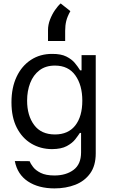

<svg xmlns="http://www.w3.org/2000/svg" viewBox="-20 -852 649 1097"><path d="M291.2 224.4Q200.3 224.4 139.9 184.7Q79.5 144.9 64.6 68.2L149.1 68.9Q154.1 82.4 168.7 101.7Q183.2 121.1 212.5 135.8Q241.8 150.6 291.2 150.6Q357.2 150.6 400.2 118.6Q443.2 86.6 443.2 18.5V-92.3H436.1Q426.8 -77.8 410 -56.1Q393.1 -34.4 361.7 -17.4Q330.3 -0.4 277 0Q210.9 -0.4 158.6 -31.8Q106.2 -63.2 75.8 -122.7Q45.5 -182.2 45.5 -267Q45.5 -351.2 74.9 -413.5Q104.4 -475.9 157 -510.1Q209.5 -544.4 278.4 -544Q328.5 -544.4 359.4 -528.8Q390.3 -513.1 407.5 -492.2Q424.7 -471.2 434.3 -455.6Q436.4 -452.1 437.5 -450.3H446V-536.9H527V24.1Q527 94.5 495.2 138.7Q463.4 182.9 410 203.7Q356.5 224.4 291.2 224.4ZM294 -83.8Q369.7 -83.8 410 -135.1Q450.3 -186.4 450.3 -277Q450.3 -365.4 410.5 -421.3Q370.7 -477.3 294 -477.3Q240.8 -477.3 205.4 -450.3Q170.1 -423.3 152.5 -377.8Q134.9 -332.4 134.9 -277Q134.9 -191.8 175.1 -137.8Q215.2 -83.8 294 -83.8ZM254.3 -617.9V-680.4Q254.3 -710.2 265.8 -740.1Q277.3 -769.9 294.2 -794.4Q311.1 -818.9 326.7 -832.4L382.1 -788.4Q365.1 -758.5 358.7 -732.8Q352.3 -707 352.3 -676.1V-617.9Z"/></svg>

Font: Inter Zeller
Style: Regular
Weight: 400
Designer: Rasmus Andersson; Joe Bland
Foundry: zeller
Version: Version 3.015;git-dec3a8cb1